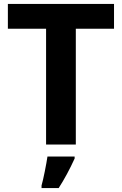

<svg xmlns="http://www.w3.org/2000/svg" viewBox="-20 -734 619 975"><path d="M365 0V-588H559V-714H20V-588H214V0ZM191 208V221H278C307 176 334 126 359 71V61H221C216 96 200 178 191 208Z"/></svg>

Font: Passageway
Style: Regular
Weight: 700
Foundry: Ascender Corporation
Version: Version 1.11